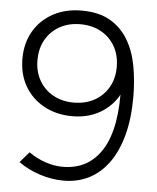

<svg xmlns="http://www.w3.org/2000/svg" viewBox="-52 -757 664 813"><g transform="rotate(5 280.0 -350.0)"><path d="M262 -712Q336 -712 384 -684Q432 -656 460.5 -608Q489 -560 500.5 -497.5Q512 -435 512 -366Q512 -273 492.5 -202Q473 -131 438 -83.5Q403 -36 355 -12Q307 12 249 12Q198 12 147 -4.5Q96 -21 56 -50L95 -95Q127 -72 165 -59Q203 -46 239 -46Q350 -46 407 -138.5Q464 -231 456 -417L470 -400Q446 -337 391 -300Q336 -263 262 -263Q194 -263 141.5 -291.5Q89 -320 59.5 -370.5Q30 -421 30 -487Q30 -554 59.5 -604.5Q89 -655 141.5 -683.5Q194 -712 262 -712ZM262 -654Q213 -654 175 -633Q137 -612 115.5 -574.5Q94 -537 94 -487Q94 -438 115.5 -400.5Q137 -363 175 -342Q213 -321 262 -321Q312 -321 350 -342Q388 -363 409.5 -400.5Q431 -438 431 -487Q431 -537 409.5 -574.5Q388 -612 350 -633Q312 -654 262 -654Z"/></g></svg>

Font: Figtree Light Light
Style: Regular
Weight: 300
Version: Version 2.001;gftools[0.9.30]